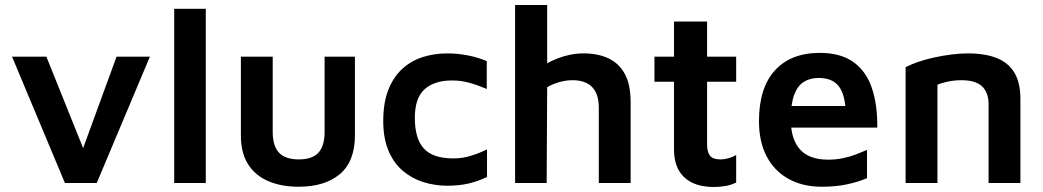

<svg xmlns="http://www.w3.org/2000/svg" viewBox="-20 -730 4161 766"><path d="M239 0 28 -504H165L327 -101L297 -99L445 -504H578L366 0Z M801 0H675V-695H801Z M1171 15Q1102 15 1050 -7.5Q998 -30 969.5 -75Q941 -120 941 -190V-504H1068V-204Q1068 -148 1093 -121Q1118 -94 1172 -94Q1226 -94 1250.5 -121Q1275 -148 1275 -204V-504H1396V-190Q1396 -86 1336 -35.5Q1276 15 1171 15Z M1765 11Q1715 11 1669 -3.5Q1623 -18 1587 -48.5Q1551 -79 1530 -128.5Q1509 -178 1509 -247Q1509 -320 1529 -371Q1549 -422 1584 -454.5Q1619 -487 1665.5 -502Q1712 -517 1764 -517Q1805 -517 1846.5 -509Q1888 -501 1922 -486V-375Q1887 -390 1853.5 -399.5Q1820 -409 1784 -409Q1713 -409 1674 -374Q1635 -339 1635 -260Q1635 -177 1671 -137.5Q1707 -98 1789 -98Q1826 -98 1860.5 -109Q1895 -120 1923 -134V-24Q1888 -7 1850 2Q1812 11 1765 11Z M2035 0V-710H2163V-417L2116 -447Q2155 -478 2206 -497.5Q2257 -517 2308 -517Q2365 -517 2407 -497.5Q2449 -478 2472.5 -435.5Q2496 -393 2496 -322V0H2369V-300Q2369 -355 2342.5 -382.5Q2316 -410 2264 -410Q2237 -410 2210 -402Q2183 -394 2163 -382L2161 0Z M2829 16Q2751 16 2710 -22.5Q2669 -61 2669 -134V-404H2591V-504H2669V-644H2801V-504H2917V-404H2801V-154Q2801 -124 2812.5 -109Q2824 -94 2854 -94Q2870 -94 2887.5 -99Q2905 -104 2917 -112V-2Q2898 8 2874.5 12Q2851 16 2829 16Z M3258 15Q3183 15 3126.5 -16Q3070 -47 3039 -105.5Q3008 -164 3008 -247Q3008 -379 3071.5 -449Q3135 -519 3251 -519Q3333 -519 3384 -483Q3435 -447 3458 -380Q3481 -313 3480 -221H3090L3081 -307H3379L3355 -271Q3353 -350 3327.5 -384.5Q3302 -419 3246 -419Q3212 -419 3187 -403.5Q3162 -388 3148.5 -352Q3135 -316 3135 -253Q3135 -175 3171.5 -134Q3208 -93 3284 -93Q3315 -93 3343.5 -99Q3372 -105 3396.5 -114.5Q3421 -124 3439 -132V-19Q3403 -4 3359 5.5Q3315 15 3258 15Z M3593 -462Q3614 -473 3643 -483Q3672 -493 3706 -500.5Q3740 -508 3775 -512.5Q3810 -517 3841 -517Q3910 -517 3956.5 -498.5Q4003 -480 4027 -440Q4051 -400 4051 -336V0H3924V-314Q3924 -333 3919 -350.5Q3914 -368 3902 -381.5Q3890 -395 3869 -402.5Q3848 -410 3815 -410Q3790 -410 3764.5 -405Q3739 -400 3720 -392V0H3593Z"/></svg>

Font: Maven Pro SemiBold
Style: Regular
Weight: 600
Designer: Joe Prince
Foundry: Joe Prince
Version: Version 2.103